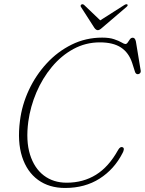

<svg xmlns="http://www.w3.org/2000/svg" viewBox="-20 -896 701 929"><path d="M574.5 -183Q580 -180 579 -172.2Q578 -164.5 573 -155.5Q533 -77 462 -31.8Q391 13.5 295 13.5Q218 13.5 164.2 -25.5Q110.5 -64.5 87 -137.2Q63.5 -210 76.5 -311Q86 -388 119.5 -460Q153 -532 205.8 -589.2Q258.5 -646.5 326.8 -680.2Q395 -714 474.5 -714Q509.5 -714 532.2 -706.2Q555 -698.5 568 -690.8Q581 -683 586.5 -683Q593 -683 598 -690.5Q603 -698 608.5 -705.8Q614 -713.5 622.5 -713.5Q633.5 -713.5 637.5 -695.5L661 -553Q662 -546.5 657.5 -541.8Q653 -537 647 -537Q637.5 -537 633.5 -547.5L619.5 -591.5Q603 -641.5 565.2 -666.2Q527.5 -691 463 -691Q394.5 -691 335.5 -659Q276.5 -627 231 -572.2Q185.5 -517.5 156.2 -449Q127 -380.5 117 -308Q104.5 -214.5 125.2 -148.2Q146 -82 192 -47Q238 -12 302.5 -12Q382.5 -12 444.5 -50.5Q506.5 -89 551.5 -170.5Q562 -189 574.5 -183ZM474 -761.5Q461.5 -750 453.5 -750Q444.5 -750 436.5 -761.5L372 -862Q367 -869.5 374.5 -874.5Q380.5 -877.5 387 -872L465 -797.5L582 -872Q591.5 -877.5 596 -874.5Q601 -870 591.5 -862Z"/></svg>

Font: Fraunces 9pt S050 Thin
Style: Italic
Weight: 100
Italic angle: -16°
Version: Version 1.000; ttfautohint (v1.8.3)